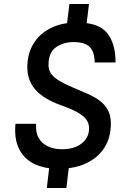

<svg xmlns="http://www.w3.org/2000/svg" viewBox="-20 -841 640 956"><path d="M213 95 226 -14H323.5L310.5 95ZM312.5 -713 325.5 -821H423L410 -713ZM270.5 -0.5Q200.5 -0.5 150 -25.2Q99.5 -50 74.8 -99.8Q50 -149.5 57 -224.5H160Q156.5 -182 172.5 -154Q188.5 -126 219 -112Q249.5 -98 289.5 -98Q350 -98 386.8 -126.8Q423.5 -155.5 423.5 -202.5Q423.5 -226 410.5 -244.8Q397.5 -263.5 366.8 -281Q336 -298.5 283.5 -317Q230.5 -336 193 -362Q155.5 -388 135.8 -423.5Q116 -459 116 -505.5Q116 -573 146.5 -623.2Q177 -673.5 232.8 -701.2Q288.5 -729 363 -729Q469.5 -729 512.2 -678Q555 -627 555.5 -530H451.5Q451 -564.5 440.8 -587Q430.5 -609.5 407.5 -620.5Q384.5 -631.5 346 -631.5Q295.5 -631.5 258.5 -605.5Q221.5 -579.5 221.5 -517Q221.5 -497.5 230.8 -480Q240 -462.5 266.5 -444.5Q293 -426.5 344 -405Q383.5 -388.5 417.8 -373.2Q452 -358 477.5 -338.8Q503 -319.5 517.5 -292.5Q532 -265.5 532 -225.5Q532 -156.5 500 -106Q468 -55.5 409.2 -28Q350.5 -0.5 270.5 -0.5Z"/></svg>

Font: Spline Sans Mono Medium
Style: Italic
Weight: 500
Italic angle: -4°
Monospace: yes
Designer: Eben Sorkin, Mirko Velimirovic
Foundry: Sorkin Type
Version: Version 1.004